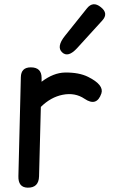

<svg xmlns="http://www.w3.org/2000/svg" viewBox="-20 -845 520 886"><path d="M122.1 -534.2Q77.1 -534.2 76.2 -488.8L64.9 -32.2Q63.5 20 107.4 21Q158.7 22 160.2 -31.2L168.5 -351.6Q214.4 -397 269.5 -407.7Q326.2 -418.9 370.1 -389.2Q426.3 -351.1 447.8 -413.6Q460.9 -453.1 386.7 -490.2Q344.7 -511.2 279.8 -510.3Q226.6 -509.3 171.9 -467.8Q171.9 -477.1 171.9 -485.8Q171.9 -534.2 122.1 -534.2ZM445.3 -812Q409.2 -841.3 381.3 -806.6L279.8 -679.7Q239.7 -629.9 266.1 -604Q293.9 -576.7 336.4 -623.5L452.1 -750.5Q481.9 -783.2 445.3 -812Z"/></svg>

Font: Comic Relief
Style: Regular
Weight: 400
Designer: Jeff Davis
Foundry: Loudifier
Version: Version 1.200; ttfautohint (v1.8.4.7-5d5b)